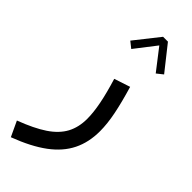

<svg xmlns="http://www.w3.org/2000/svg" viewBox="-304 -653 972 972"><g transform="rotate(45 181.5 -167.5)"><path d="M210.4 -619.6 106.7 -488.5 140.1 -461.9 227.8 -575.2 315.4 -461.9 348.9 -488.5 245.1 -619.6ZM186 -294.2Q209.7 -217 221.2 -158.3Q232.7 -99.6 232.7 -54.4Q232.7 6.1 208.3 51.8Q183.8 97.4 129.9 133.7Q75.9 169.9 -13.2 203.4L24.9 284.9Q130.6 245.1 196.2 196.3Q261.7 147.5 292.2 85.6Q322.8 23.7 322.8 -55.7Q322.8 -109.1 309.9 -173.1Q297.1 -237.1 271.7 -322.5Z"/></g></svg>

Font: Estedad-FD-VF Thin
Style: Regular
Weight: 100
Designer: Amin Abedi
Version: Version 5.0